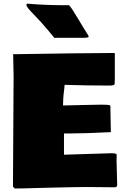

<svg xmlns="http://www.w3.org/2000/svg" viewBox="-20 -1033 678 1068"><path d="M55.7 -604.5 53.2 -732.9Q53.7 -732.9 56.6 -731.4Q427.7 -737.8 615.7 -738.3Q617.7 -737.3 618.7 -735.4V-597.7Q618.7 -577.6 617.7 -564.9Q615.2 -557.1 588.9 -557.1H585.4Q467.3 -557.1 339.4 -561Q339.4 -556.6 338.1 -545.4Q336.9 -534.2 336.4 -529.3L334 -510.7Q331.5 -492.2 330.6 -446.3L481.9 -449.7Q521 -450.7 538.6 -450.7H546.4Q576.2 -450.7 585.4 -449Q594.7 -447.3 594.7 -439L594.2 -435.1V-423.3L596.7 -297.9L596.2 -297.4V-297.9Q447.8 -290.5 358.9 -290.5H335.9V-172.4L601.1 -180.7Q623 -180.7 628.9 -174.3Q628.4 -161.6 628.4 -138.2L631.8 -5.4Q631.8 6.8 621.1 8.8L459 7.3Q411.1 7.3 268.6 10.7L188.5 12.7Q103.5 15.6 62.5 15.6L61 14.6H61.5Q56.6 9.8 52.2 5.4V-11.7L55.2 -533.7ZM288.1 -822.8 283.7 -820.8Q282.7 -821.8 266.1 -842.3V-841.8L251 -860.4Q207.5 -912.6 167 -953.4Q126.5 -994.1 126.5 -1006.3Q126.5 -1008.8 130.9 -1012.7Q231 -1003.9 345.7 -1003.9H360.4L363.3 -1004.4Q374 -996.6 413.8 -929.4Q453.6 -862.3 463.4 -848.4Q473.1 -834.5 473.1 -828.6Q473.1 -822.8 443.4 -822.8Z"/></svg>

Font: Bowlby One
Style: Regular
Weight: 400
Designer: vernon adams
Foundry: vernon adams
Version: Version 1.000